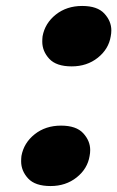

<svg xmlns="http://www.w3.org/2000/svg" viewBox="-20 -617 394 645"><path d="M150 8Q98 8 74.5 -17.5Q51 -43 51 -75Q51 -84 52 -93Q60 -137 96.5 -166Q133 -195 185 -195Q236 -195 259.5 -169.5Q283 -144 283 -113Q283 -103 281 -93Q274 -50 237.5 -21Q201 8 150 8ZM221 -394Q169 -394 145.5 -419.5Q122 -445 122 -477Q122 -486 123 -495Q131 -539 167.5 -568Q204 -597 256 -597Q307 -597 330.5 -571.5Q354 -546 354 -515Q354 -505 352 -495Q345 -452 308.5 -423Q272 -394 221 -394Z"/></svg>

Font: Fz Poppins ExtBd
Style: Italic
Weight: 800
Italic angle: -10°
Designer: Ninad Kale (Devanagari), Jonny Pinhorn (Latin)
Foundry: Indian Type Foundry
Version: Vit hóa bi Vntype.Com & FontZin.Com